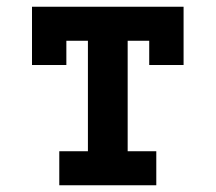

<svg xmlns="http://www.w3.org/2000/svg" viewBox="-20 -550 640 570"><path d="M156 0V-101H241V-429H177V-357H75V-530H525V-357H423V-429H359V-101H444V0Z"/></svg>

Font: Iosevka Curly Slab Extended
Style: Bold
Weight: 700
Width: 7
Monospace: yes
Designer: Belleve Invis
Foundry: Belleve Invis
Version: Version 11.1.0; ttfautohint (v1.8.3)